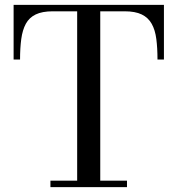

<svg xmlns="http://www.w3.org/2000/svg" viewBox="-20 -770 730 790"><path d="M187.5 0V-26.5H297.5V-723.5H197.5Q153.5 -723.5 126.8 -710.5Q100 -697.5 86.2 -672Q72.5 -646.5 67.5 -609.5Q62.5 -572.5 62.5 -525H36V-750H654.5V-525H628Q628 -572.5 623.2 -609.5Q618.5 -646.5 604.2 -672Q590 -697.5 563.2 -710.5Q536.5 -723.5 492.5 -723.5H392.5V-26.5H502.5V0Z"/></svg>

Font: Bodoni Moda 9pt
Style: Regular
Weight: 400
Designer: Owen Earl
Foundry: indestructible type
Version: Version 2.005